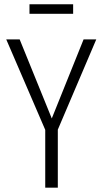

<svg xmlns="http://www.w3.org/2000/svg" viewBox="-20 -867 474 887"><path d="M317.9 -803.2H116.2V-847.2H317.9ZM424.8 -685.1 247.1 -268.1V0H189V-267.1L8.8 -685.1H70.8L219.2 -319.8L366.2 -685.1Z"/></svg>

Font: Fira Sans Compressed Light
Style: Regular
Weight: 300
Width: 1
Designer: Carrois Corporate & Edenspiekermann AG
Foundry: Carrois Corporate GbR & Edenspiekermann AG
Version: Version 4.203;PS 004.203;hotconv 1.0.88;makeotf.lib2.5.64775